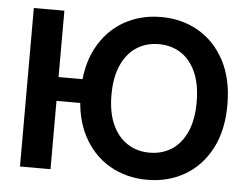

<svg xmlns="http://www.w3.org/2000/svg" viewBox="-52 -802 1142 878"><g transform="rotate(5 519.0 -363.5)"><path d="M363.8 -422.9V-313.5H144.5V-422.9ZM209.5 -727.5V0H69.3V-727.5ZM653.3 9.8Q557.6 9.8 481.2 -34.4Q404.8 -78.6 360.6 -162.1Q316.4 -245.6 316.4 -363.3Q316.4 -481.4 360.6 -565.2Q404.8 -648.9 481.2 -693.1Q557.6 -737.3 653.3 -737.3Q749.5 -737.3 825.4 -693.1Q901.4 -648.9 945.6 -565.2Q989.7 -481.4 989.7 -363.3Q989.7 -245.6 945.6 -161.9Q901.4 -78.1 825.4 -34.2Q749.5 9.8 653.3 9.8ZM653.3 -114.7Q711.4 -114.7 755.4 -143.3Q799.3 -171.9 824 -227.5Q848.6 -283.2 848.6 -363.3Q848.6 -444.3 824 -500Q799.3 -555.7 755.4 -584.2Q711.4 -612.8 653.3 -612.8Q595.7 -612.8 551.5 -584Q507.3 -555.2 482.4 -499.5Q457.5 -443.8 457.5 -363.3Q457.5 -283.2 482.4 -227.8Q507.3 -172.4 551.5 -143.6Q595.7 -114.7 653.3 -114.7Z"/></g></svg>

Font: Inter
Style: 650
Weight: 650
Designer: Rasmus Andersson
Foundry: rsms
Version: Version 4.001;git-66647c0bb